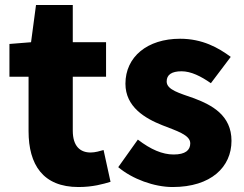

<svg xmlns="http://www.w3.org/2000/svg" viewBox="-20 -739 983 773"><path d="M296 14C354 14 395 2 425 -7L397 -135C383 -131 363 -125 345 -125C303 -125 273 -150 273 -213V-430H407V-569H273V-719H125L105 -569L18 -562V-430H95V-211C95 -76 153 14 296 14Z M675 14C830 14 912 -67 912 -172C912 -275 833 -316 762 -343C703 -364 651 -377 651 -411C651 -438 671 -452 711 -452C749 -452 789 -432 829 -404L909 -510C859 -547 795 -583 705 -583C573 -583 485 -510 485 -402C485 -308 565 -262 633 -235C691 -212 746 -196 746 -162C746 -134 726 -117 679 -117C634 -117 587 -137 535 -177L456 -66C513 -18 601 14 675 14Z"/></svg>

Font: Noto Sans CJK Black
Style: Bold
Weight: 900
Designer: Ryoko NISHIZUKA (kana & ideographs); Paul D. Hunt (Latin, Greek & Cyrillic); Wenlong ZHANG (bopomofo); Sandoll Communica
Foundry: Adobe Systems Incorporated
Version: Version 1.000;PS 1;hotconv 1.0.78;makeotf.lib2.5.61930